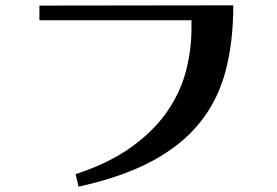

<svg xmlns="http://www.w3.org/2000/svg" viewBox="-20 -643 1040 721"><path d="M128 -622 856 -623Q856 -484 826.5 -374Q797 -264 728.5 -180Q660 -96 549 -37Q438 22 275 58L264 11Q389 -30 473 -90.5Q557 -151 607 -223Q657 -295 678 -375Q699 -455 699 -535V-567H128Z"/></svg>

Font: Cafe24 ClassicType
Style: Regular
Weight: 400
Designer: Cafe24 thkim, hmlim, mnelim & 4IR
Foundry: Cafe24
Version: Version 1.000